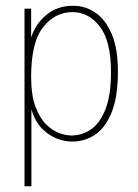

<svg xmlns="http://www.w3.org/2000/svg" viewBox="-20 -479 478 666"><path d="M65 167V-449H88V-349Q103 -396 141 -427.5Q179 -459 234 -459Q276 -459 311 -435Q346 -411 367.5 -361Q389 -311 389 -232Q389 -142 367 -88.5Q345 -35 309.5 -11.5Q274 12 231 12Q184 12 144 -17Q104 -46 89 -100V167ZM227 -9Q265 -9 296 -30.5Q327 -52 346 -100.5Q365 -149 365 -229Q365 -336 326.5 -386.5Q288 -437 231 -437Q171 -437 129.5 -384.5Q88 -332 88 -213Q88 -149 103 -109Q118 -69 140.5 -47Q163 -25 186.5 -17Q210 -9 227 -9Z"/></svg>

Font: Inconsolata SemiCondensed ExtraLight
Style: Regular
Weight: 200
Width: 4
Monospace: yes
Designer: Raph Levien, Cyreal, Brenton Simpson
Foundry: Raph Levien, Cyreal, Google
Version: Version 3.100; ttfautohint (v1.8.4.7-5d5b)